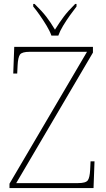

<svg xmlns="http://www.w3.org/2000/svg" viewBox="-20 -951 538 971"><path d="M28 0V-22L420 -689H130Q91 -689 81 -675Q71 -661 69 -620L67 -579H47L52 -714H450V-685L62 -25H375Q414 -25 424 -39Q434 -53 436 -93L438 -135H458L453 0ZM240 -771Q232 -794 216 -820.5Q200 -847 182 -873Q164 -899 148 -918V-931H155Q193 -894 214.5 -866Q236 -838 258 -801Q281 -838 302 -866Q323 -894 360 -931H367V-918Q352 -899 333.5 -873Q315 -847 299 -820.5Q283 -794 275 -771Z"/></svg>

Font: Noto Serif Tamil Thin
Style: Regular
Weight: 100
Designer: Indian Type Foundry, Tom Grace, and the Monotype Design Team
Foundry: Monotype Imaging Inc.
Version: Version 2.004; ttfautohint (v1.8.4.7-5d5b)